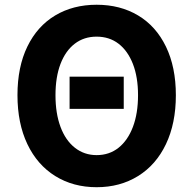

<svg xmlns="http://www.w3.org/2000/svg" viewBox="-20 -775 815 809"><path d="M501.4 -452V-316.4H273.2V-452ZM53.6 -374.2Q53.6 -493 95.3 -578.8Q137 -664.6 212.4 -709.8Q287.8 -755 387.2 -755Q486.6 -755 562.1 -709.8Q637.6 -664.6 679.3 -578.4Q721 -492.2 721 -373.8Q721 -255.4 679.3 -167.8Q637.6 -80.2 561.7 -33.2Q485.8 13.8 387.2 13.8Q288.6 13.8 212.8 -33.2Q137 -80.2 95.3 -167.8Q53.6 -255.4 53.6 -374.2ZM561.6 -373.8Q561.6 -450.2 540 -505.6Q518.3 -561 479.5 -590.8Q440.6 -620.6 386.9 -620.6Q334 -620.6 295 -590.8Q256.1 -561 234.9 -505.6Q213.8 -450.2 213.8 -373.8Q213.8 -297.4 234.9 -240.5Q256 -183.6 295.5 -152.5Q335 -121.4 387.2 -121.4Q440.4 -121.4 479.5 -152.4Q518.5 -183.5 540.1 -240.4Q561.6 -297.4 561.6 -373.8Z"/></svg>

Font: 寒蝉端黑体 Light
Style: Regular
Weight: 300
Designer: ChillDuanSans {Warren2060}; 
Source Han Sans {Ryoko NISHIZUKA 西塚涼子 (kana, bopomofo & ideographs); Paul D. Hunt (Latin, G
Foundry: ChillType&Adobe
Version: Version 1.300;Glyphs 3.3 (3306)